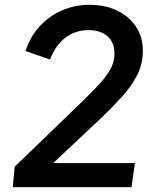

<svg xmlns="http://www.w3.org/2000/svg" viewBox="-20 -777 658 797"><path d="M33 0 41 -85 268 -304Q337 -370 377.5 -412Q418 -454 436.5 -486Q455 -518 455 -556Q455 -601 426 -626.5Q397 -652 347 -652Q293 -652 251.5 -620.5Q210 -589 188 -530L86 -565Q105 -624 144 -667Q183 -710 236.5 -733.5Q290 -757 352 -757Q416 -757 465.5 -733.5Q515 -710 544 -667Q573 -624 573 -566Q573 -512 550 -466.5Q527 -421 489 -378.5Q451 -336 404 -291L201 -100H540L526 0Z"/></svg>

Font: Plus Jakarta Sans SemiBold
Style: Italic
Weight: 600
Italic angle: -8°
Designer: Gumpita Rahayu
Foundry: Tokotype
Version: Version 2.071; ttfautohint (v1.8.4.7-5d5b);gftools[0.9.29]